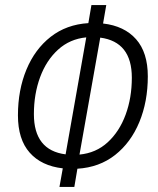

<svg xmlns="http://www.w3.org/2000/svg" viewBox="-20 -733 626 763"><path d="M216.3 9.8 229.5 -64Q144.5 -73.7 97.9 -126.5Q51.3 -179.2 51.3 -274.4Q51.3 -375 85 -456.3Q118.7 -537.6 181.4 -586.7Q244.1 -635.7 331.1 -641.1L343.3 -712.9H402.3L389.6 -639.6Q474.1 -629.9 520.8 -577.1Q567.4 -524.4 567.4 -429.7Q567.4 -329.1 533.7 -247.8Q500 -166.5 437.5 -117.2Q375 -67.9 287.6 -62.5L275.4 9.8ZM240.7 -119.6 322.8 -584.5Q257.3 -578.1 210.7 -535.6Q164.1 -493.2 139.4 -426.3Q114.7 -359.4 114.7 -279.3Q114.7 -135.7 240.7 -119.6ZM378.4 -583.5 295.9 -118.7Q361.8 -125 408.2 -167.7Q454.6 -210.4 479.2 -277.3Q503.9 -344.2 503.9 -424.3Q503.9 -566.9 378.4 -583.5Z"/></svg>

Font: Cascadia Code Light
Style: Italic
Weight: 300
Italic angle: -10°
Monospace: yes
Designer: Aaron Bell
Foundry: Saja Typeworks
Version: Version 2404.023; ttfautohint (v1.8.4)